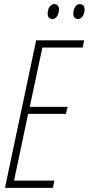

<svg xmlns="http://www.w3.org/2000/svg" viewBox="-20 -909 429 929"><path d="M336 -857C331 -832 339 -817 358 -817C372 -817 383 -829 388 -850C393 -874 385 -889 366 -889C352 -889 341 -878 336 -857ZM212 -857C207 -832 215 -817 234 -817C248 -817 259 -829 264 -850C269 -874 261 -889 242 -889C228 -889 217 -878 212 -857ZM4 0H236L243 -35H48L116 -358H299L307 -392H124L185 -679H380L387 -714H155Z"/></svg>

Font: Noto Sans ExtraCondensed ExtraLight
Style: Italic
Weight: 200
Width: 2
Italic angle: -12°
Designer: Monotype Design Team
Foundry: Monotype Imaging Inc.
Version: Version 2.013